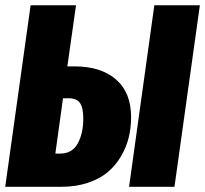

<svg xmlns="http://www.w3.org/2000/svg" viewBox="-20 -715 785 735"><path d="M265.1 -460.9Q366.2 -460.9 424.1 -410.9Q481.9 -360.8 481.9 -266.1Q481.9 -226.6 472.9 -189.2Q463.9 -151.9 443.6 -117.2Q423.3 -82.5 393.1 -56.6Q362.8 -30.8 317.1 -15.4Q271.5 0 215.8 0H0L97.2 -694.8H271L237.8 -460.9ZM570.8 -694.8H745.1L647.9 0H474.1ZM210 -127Q255.9 -127 277.3 -165.3Q298.8 -203.6 298.8 -261.2Q298.8 -302.7 286.1 -320.8Q273.4 -338.9 242.2 -338.9H221.2L191.9 -127Z"/></svg>

Font: Fira Sans Compressed ExtraBold
Style: Italic
Weight: 800
Width: 3
Italic angle: -8°
Designer: Carrois Corporate & Edenspiekermann AG
Foundry: Carrois Corporate GbR & Edenspiekermann AG
Version: Version 4.203;PS 004.203;hotconv 1.0.88;makeotf.lib2.5.64775